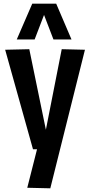

<svg xmlns="http://www.w3.org/2000/svg" viewBox="-20 -810 481 1042"><path d="M128 209 181 0H159L8 -540L139 -543L229 -106L315 -543L441 -540L253 212ZM71 -596 155 -790H285L368 -596H270L219 -729L168 -596Z"/></svg>

Font: Georama Semi Condensed SemiBold
Style: Regular
Weight: 600
Width: 4
Designer: Jean-Baptiste Levee
Foundry: Production Type
Version: Version 1.000